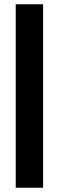

<svg xmlns="http://www.w3.org/2000/svg" viewBox="-20 -756 277 905"><path d="M183.1 129H54.1V-736H183.1Z"/></svg>

Font: Wix Madefor Display
Style: Regular
Weight: 400
Designer: Dalton Maag Ltd
Foundry: Dalton Maag Ltd
Version: Version 3.100